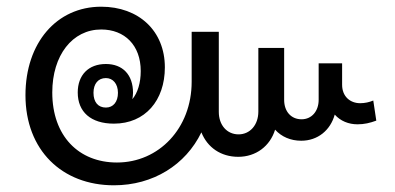

<svg xmlns="http://www.w3.org/2000/svg" viewBox="-20 -563 1178 573"><path d="M320 -10C437 -10 534 -71 581 -168C599 -123 639 -95 691 -95C744 -95 786 -127 801 -176C820 -155 847 -143 879 -143C928 -143 966 -174 979 -221C996 -202 1020 -192 1047 -192C1067 -192 1084 -196 1103 -203L1094 -263C1082 -258 1069 -255 1055 -255C1025 -255 1001 -275 1001 -310V-374H931V-265C931 -231 910 -207 880 -207C849 -207 828 -230 828 -265V-420H751V-230C751 -190 726 -162 692 -162C657 -162 633 -190 633 -229V-468H552V-319C552 -180 454 -78 329 -78C215 -78 136 -157 136 -287C136 -398 196 -475 282 -475C352 -475 400 -428 400 -351C400 -316 391 -286 375 -267C376 -273 377 -280 377 -286C377 -340 346 -372 296 -372C244 -372 212 -339 212 -287C212 -229 251 -194 320 -194C413 -194 472 -263 472 -362C472 -471 394 -543 282 -543C149 -543 56 -435 56 -279C56 -115 165 -10 320 -10ZM296 -242C273 -242 259 -258 259 -286C259 -313 273 -330 296 -330C317 -330 332 -313 332 -286C332 -259 318 -242 296 -242Z"/></svg>

Font: Noto Sans Lao Looped Condensed
Style: Regular
Weight: 400
Width: 3
Designer: Mark Frömberg, Ben Mitchell
Foundry: The Fontpad Ltd
Version: Version 1.003